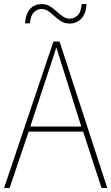

<svg xmlns="http://www.w3.org/2000/svg" viewBox="-20 -918 544 938"><path d="M476 0 386 -275H120L27 0H0L241 -715H271L504 0ZM282 -601Q278 -614 274 -627Q270 -640 265 -655Q260 -670 255 -687Q251 -672 246 -657.5Q241 -643 236.5 -629Q232 -615 227 -600L128 -300H377ZM102 -804Q104 -828 110.5 -846Q117 -864 128 -875.5Q139 -887 153 -892.5Q167 -898 184 -898Q207 -898 224.5 -887Q242 -876 256.5 -862.5Q271 -849 286.5 -838Q302 -827 321 -827Q342 -827 359 -842.5Q376 -858 379 -898H403Q400 -850 377 -826.5Q354 -803 320 -803Q296 -803 279 -814Q262 -825 247 -838.5Q232 -852 217 -863Q202 -874 182 -874Q164 -874 147 -859.5Q130 -845 126 -804Z"/></svg>

Font: Noto Sans Khmer SemiCondensed Thin
Style: Regular
Weight: 250
Width: 4
Designer: Danh Hong and the Monotype Design Team
Foundry: Monotype Imaging Inc.
Version: Version 2.004